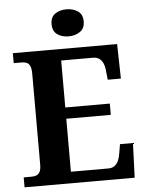

<svg xmlns="http://www.w3.org/2000/svg" viewBox="-61 -969 774 1018"><g transform="rotate(-5 326.5 -460.5)"><path d="M28 0V-53H70Q83.7 -53 95.2 -57Q106.7 -61.1 113.8 -74Q121 -87 121 -113V-596Q121 -624.9 114.3 -638.4Q107.6 -652 96.3 -656.5Q85 -661 70 -661H28V-714H583L587 -530H517L512 -577Q510 -602 502.5 -618.5Q495 -635 482 -644Q469 -653 448 -653H280V-403H517V-343H280V-61H480Q500 -61 513 -71Q526 -81 533.5 -98Q541 -115 544 -137L552 -184H621L614 0ZM331.1 -777Q295 -777 270.5 -794.5Q246 -812 246 -849Q246 -887 270.7 -904Q295.5 -921 331.5 -921Q366 -921 391.5 -904Q417 -887 417 -849Q417 -812 391.4 -794.5Q365.8 -777 331.1 -777Z"/></g></svg>

Font: Noto Serif Armenian
Style: Regular
Weight: 400
Designer: Monotype Design Team
Foundry: Monotype Imaging Inc.
Version: Version 2.007